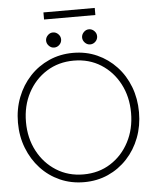

<svg xmlns="http://www.w3.org/2000/svg" viewBox="-60 -949 828 1012"><g transform="rotate(-5 354.0 -443.0)"><path d="M66 -330.5Q66 -245 102 -176.8Q138 -108.5 201 -68.8Q264 -29 344.5 -29Q425.5 -29 488 -68.8Q550.5 -108.5 586.2 -176.8Q622 -245 622 -330.5Q622 -416 586.2 -484Q550.5 -552 488 -591.5Q425.5 -631 344.5 -631Q264 -631 201 -591.5Q138 -552 102 -484Q66 -416 66 -330.5ZM23.5 -330.5Q23.5 -402.5 47.8 -464.8Q72 -527 115.5 -573.5Q159 -620 217.5 -646Q276 -672 344.5 -672Q413.5 -672 471.5 -646Q529.5 -620 573 -573.5Q616.5 -527 640.2 -464.8Q664 -402.5 664 -330.5Q664 -258 640.2 -195.8Q616.5 -133.5 573 -86.8Q529.5 -40 471.5 -14Q413.5 12 344.5 12Q275.5 12 217 -14Q158.5 -40 115.2 -86.8Q72 -133.5 47.8 -195.8Q23.5 -258 23.5 -330.5ZM439 -708.5Q423 -708.5 411.2 -720.8Q399.5 -733 399.5 -748.5Q399.5 -764 411.2 -776.2Q423 -788.5 439 -788.5Q455 -788.5 467 -776.5Q479 -764.5 479 -748.5Q479 -732 467 -720.2Q455 -708.5 439 -708.5ZM248.5 -708.5Q232.5 -708.5 220.8 -720.8Q209 -733 209 -748.5Q209 -764 220.8 -776.2Q232.5 -788.5 248.5 -788.5Q264.5 -788.5 276.5 -776.5Q288.5 -764.5 288.5 -748.5Q288.5 -732 276.5 -720.2Q264.5 -708.5 248.5 -708.5ZM208 -860.5V-898H479.5V-860.5Z"/></g></svg>

Font: League Spartan Thin ExtraLight
Style: Regular
Weight: 250
Version: Version 2.002